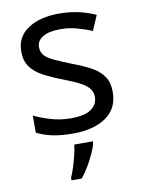

<svg xmlns="http://www.w3.org/2000/svg" viewBox="-86 -605 651 885"><g transform="rotate(-10 239.5 -162.5)"><path d="M434 -148Q434 -70 376 -30Q318 10 220 10Q164 10 123.5 1Q83 -8 52 -24V-104Q84 -88 129.5 -74.5Q175 -61 222 -61Q289 -61 319 -82.5Q349 -104 349 -140Q349 -160 338 -176Q327 -192 298.5 -208Q270 -224 217 -244Q165 -264 128 -284Q91 -304 71 -332Q51 -360 51 -404Q51 -472 106.5 -509Q162 -546 252 -546Q301 -546 343.5 -536.5Q386 -527 423 -510L393 -440Q359 -454 322 -464Q285 -474 246 -474Q192 -474 163.5 -456.5Q135 -439 135 -409Q135 -387 148 -371.5Q161 -356 191.5 -341.5Q222 -327 273 -307Q324 -288 360 -268Q396 -248 415 -219.5Q434 -191 434 -148ZM304 70Q300 88 287.5 115.5Q275 143 258.5 171Q242 199 224 221H176V209Q184 192 192.5 165.5Q201 139 208 110.5Q215 82 217 61H304Z"/></g></svg>

Font: Noto Sans Chorasmian
Style: Regular
Weight: 400
Designer: Federico Parra Barrios
Foundry: Google LLC
Version: Version 1.004; ttfautohint (v1.8.4.7-5d5b)